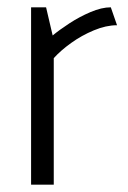

<svg xmlns="http://www.w3.org/2000/svg" viewBox="-20 -505 350 525"><path d="M127 0V-346Q146 -367 174.5 -387.5Q203 -408 236.5 -422Q270 -436 300 -436L283 -485Q258 -485 227.5 -472Q197 -459 169.5 -441Q142 -423 124 -408L106 -485H65V0Z"/></svg>

Font: Catamaran Thin Light
Style: Regular
Weight: 300
Version: Version 2.000